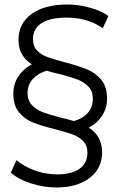

<svg xmlns="http://www.w3.org/2000/svg" viewBox="-20 -725 530 850"><path d="M373 -160Q432 -123 432 -50Q432 21 376.5 63Q321 105 230 105Q173 105 116 86.5Q59 68 28 39L53 -16Q84 11 132.5 29Q181 47 232 47Q296 47 331.5 22.5Q367 -2 367 -49Q367 -81 348 -100.5Q329 -120 301 -130Q273 -140 223 -153Q163 -168 126.5 -182.5Q90 -197 64.5 -227.5Q39 -258 39 -310Q39 -353 61 -386.5Q83 -420 121 -440Q93 -458 77.5 -484Q62 -510 62 -549Q62 -621 119.5 -663Q177 -705 279 -705Q327 -705 378 -691Q429 -677 460 -654L435 -600Q369 -647 274 -647Q202 -647 164 -622.5Q126 -598 126 -551Q126 -520 144.5 -501Q163 -482 191 -472Q219 -462 268 -449Q328 -433 365 -418Q402 -403 428 -372Q454 -341 454 -288Q454 -246 432 -212.5Q410 -179 373 -160ZM391 -288Q391 -321 371.5 -341.5Q352 -362 323.5 -373Q295 -384 244 -397Q211 -404 187 -412Q149 -401 125.5 -375.5Q102 -350 102 -313Q102 -280 121.5 -259.5Q141 -239 170 -228Q199 -217 250 -204Q278 -198 307 -189Q345 -199 368 -224.5Q391 -250 391 -288Z"/></svg>

Font: APTA Sans Regular
Style: Regular
Weight: 400
Version: Version 7.200